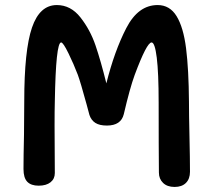

<svg xmlns="http://www.w3.org/2000/svg" viewBox="-20 -733 845 760"><path d="M730 -193Q732 -103 732 -53Q732 -25 716 -9Q700 7 671 7Q642 7 625.5 -9Q609 -25 609 -50Q608 -145 608 -326Q608 -445 600.5 -505Q593 -565 580 -565Q561 -565 513 -436Q494 -384 470 -281Q459 -236 403 -236Q374 -236 357.5 -246.5Q341 -257 334 -278L323 -319Q299 -407 288 -437Q272 -479 251 -522Q230 -565 222 -565Q201 -565 197 -331Q196 -297 196 -237L197 -48Q197 -25 180 -11.5Q163 2 133 2Q103 2 88 -13.5Q73 -29 73 -64Q73 -112 75 -200L76 -333Q76 -534 106.5 -623.5Q137 -713 205 -713Q260 -713 298.5 -664Q337 -615 358 -553.5Q379 -492 401 -403Q433 -531 480 -622Q527 -713 604 -713Q652 -713 679 -669Q706 -625 716.5 -542Q727 -459 728 -330Q728 -281 730 -193Z"/></svg>

Font: Mali SemiBold
Style: Regular
Weight: 600
Designer: Kitiyaporn Chalermlarp | Katatrad Aksorn Co.,Ltd.
Foundry: Cadson Demak Co.,Ltd.
Version: Version 1.000; ttfautohint (v1.6)